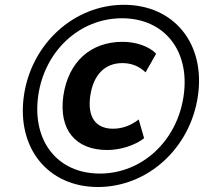

<svg xmlns="http://www.w3.org/2000/svg" viewBox="-20 -749 835 780"><path d="M415.5 -139.6C468.3 -139.6 527.3 -157.7 565.4 -187.5L543.5 -263.7C512.7 -239.3 476.1 -226.1 439.5 -226.1C368.2 -226.1 334.5 -273.9 346.7 -359.4C359.4 -446.3 406.7 -492.7 477.5 -492.7C514.2 -492.7 546.4 -479.5 571.3 -455.1L614.3 -530.8C585.4 -561 532.2 -579.1 478 -579.1C348.1 -579.1 257.3 -497.6 237.3 -359.4C218.3 -223.1 285.6 -139.6 415.5 -139.6ZM377.9 10.7C580.6 10.7 753.9 -147.5 784.2 -360.4C814.5 -572.8 686 -729.5 483.4 -729.5C281.2 -729.5 107.4 -571.8 77.1 -360.4C46.9 -147.5 174.8 10.7 377.9 10.7ZM385.7 -43.9C212.9 -43.9 109.4 -176.8 135.3 -360.4C161.1 -542 303.2 -674.8 475.6 -674.8C647.5 -674.8 752.4 -543 726.1 -360.4C700.2 -176.8 557.1 -43.9 385.7 -43.9Z"/></svg>

Font: Winston SemiBold
Style: Italic
Weight: 600
Italic angle: -8.13011°
Designer: Vernon Adams, Kim Jin-seong, David Berlow, Cristiano Sobral
Foundry: The Winston Project Authors
Version: Version 3.004